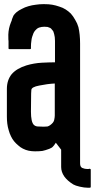

<svg xmlns="http://www.w3.org/2000/svg" viewBox="-20 -712 480 912"><path d="M411.1 93.8Q411.1 121.1 411.1 174.8Q411.1 176.8 410.2 178.7Q408.2 179.7 406.2 179.7Q405.3 179.7 403.3 179.7Q401.4 179.7 399.4 179.7Q398.4 179.7 397.5 179.7Q397.5 179.7 396.5 179.7Q380.9 179.7 359.4 174.8Q337.9 169.9 328.1 164.1Q299.8 146.5 285.2 126Q270.5 104.5 270.5 81.1Q270.5 58.6 270.5 14.6Q270.5 13.7 270.5 9.8Q270.5 6.8 270.5 -1Q261.7 -11.7 245.1 -34.2Q244.1 -33.2 244.1 -32.2Q244.1 -32.2 243.2 -31.2Q237.3 -21.5 231.4 -15.6Q226.6 -9.8 213.9 -4.9Q195.3 2 181.6 4.9Q168 6.8 146.5 6.8Q130.9 6.8 116.2 3.9Q102.5 1 88.9 -5.9Q77.1 -11.7 66.4 -21.5Q55.7 -30.3 46.9 -41Q38.1 -51.8 32.2 -64.5Q25.4 -78.1 21.5 -92.8Q16.6 -108.4 14.6 -125Q12.7 -140.6 12.7 -158.2Q12.7 -202.1 12.7 -290Q12.7 -331.1 35.2 -359.4Q58.6 -386.7 105.5 -401.4Q141.6 -412.1 178.7 -414.1Q215.8 -416 241.2 -416Q241.2 -443.4 241.2 -499Q241.2 -508.8 241.2 -517.6Q241.2 -527.3 240.2 -535.2Q239.3 -543 237.3 -549.8Q235.4 -555.7 233.4 -562.5Q230.5 -567.4 226.6 -571.3Q223.6 -576.2 218.8 -579.1Q212.9 -582 206.1 -584Q199.2 -585 190.4 -585Q183.6 -585 177.7 -584Q171.9 -583 166 -581.1Q160.2 -579.1 155.3 -575.2Q150.4 -571.3 146.5 -566.4Q141.6 -560.5 138.7 -553.7Q135.7 -545.9 132.8 -537.1Q129.9 -528.3 128.9 -516.6Q127 -504.9 127 -491.2Q127 -488.3 127 -483.4Q127 -480.5 126 -479.5Q125 -478.5 122.1 -478.5Q89.8 -478.5 25.4 -478.5Q23.4 -478.5 21.5 -479.5Q20.5 -480.5 20.5 -483.4Q20.5 -494.1 20.5 -516.6Q19.5 -517.6 19.5 -547.9Q20.5 -578.1 32.2 -606.4Q34.2 -610.4 35.2 -613.3Q36.1 -617.2 37.1 -621.1Q40 -629.9 43.9 -637.7Q48.8 -645.5 57.6 -653.3Q69.3 -663.1 84 -669.9Q97.7 -677.7 115.2 -682.6Q131.8 -687.5 149.4 -689.5Q168 -692.4 187.5 -692.4Q212.9 -692.4 228.5 -689.5Q245.1 -686.5 261.7 -680.7Q278.3 -675.8 292 -667Q305.7 -658.2 316.4 -647.5Q327.1 -635.7 336.9 -618.2Q347.7 -600.6 352.5 -583Q356.4 -566.4 358.4 -546.9Q360.4 -527.3 360.4 -504.9Q360.4 -341.8 360.4 -13.7Q360.4 -13.7 360.4 -13.7Q360.4 -12.7 360.4 -12.7Q360.4 -9.8 360.4 -2Q360.4 4.9 360.4 10.7Q360.4 16.6 360.4 17.6Q360.4 33.2 360.4 64.5Q360.4 81.1 371.1 85.9Q382.8 90.8 394.5 90.8Q397.5 90.8 399.4 90.8Q402.3 89.8 405.3 89.8Q406.2 88.9 407.2 89.8Q408.2 89.8 409.2 90.8Q410.2 91.8 411.1 92.8Q411.1 92.8 411.1 93.8ZM240.2 -315.4Q204.1 -313.5 167 -305.7Q128.9 -298.8 128.9 -284.2Q128.9 -278.3 127.9 -267.6Q127 -230.5 127 -181.6Q127 -132.8 140.6 -119.1Q147.5 -112.3 158.2 -111.3Q168.9 -110.4 182.6 -110.4Q183.6 -110.4 185.5 -110.4Q188.5 -110.4 190.4 -110.4Q199.2 -110.4 206.1 -111.3Q211.9 -113.3 217.8 -117.2Q234.4 -128.9 237.3 -141.6Q240.2 -155.3 240.2 -163.1Q240.2 -213.9 240.2 -315.4Z"/></svg>

Font: Typeface
Style: Regular
Weight: 400
Version: Version 1.0